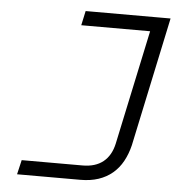

<svg xmlns="http://www.w3.org/2000/svg" viewBox="-51 -747 752 795"><g transform="rotate(5 325.0 -349.0)"><path d="M49 0 63 -60H316Q369 -60 401.5 -86Q434 -112 445 -162L559 -698H626L512 -161Q503 -124 486.5 -94Q470 -64 445 -43Q420 -22 387 -11Q354 0 312 0ZM273 -698H623L610 -638H260Z"/></g></svg>

Font: Azeret Mono Thin ExtraLight
Style: Italic
Weight: 250
Italic angle: -12°
Version: Version 1.002